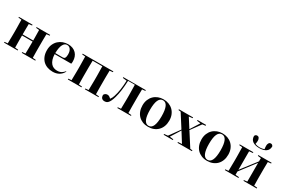

<svg xmlns="http://www.w3.org/2000/svg" viewBox="117 -2125 5058 3428"><g transform="rotate(30 2646.0 -411.0)"><path d="M686 -523 622 -516Q622 -492 621.5 -464Q621 -436 620.5 -408.5Q620 -381 620 -355Q620 -329 620 -308V-238Q620 -217 620 -191Q620 -165 620.5 -137.5Q621 -110 621.5 -82Q622 -54 622 -30L686 -24V-8H407V-24L471 -30Q472 -79 473 -144Q474 -209 474 -279H256Q256 -209 256.5 -144Q257 -79 258 -30L323 -24V-8H42V-24L106 -30Q106 -54 106.5 -82Q107 -110 107.5 -137.5Q108 -165 108.5 -191Q109 -217 109 -238V-308Q109 -329 108.5 -355Q108 -381 107.5 -408.5Q107 -436 106.5 -464Q106 -492 106 -517L42 -523V-539H323V-523L258 -516Q257 -469 256.5 -411.5Q256 -354 256 -301H474Q474 -354 473 -411.5Q472 -469 471 -516L406 -523V-539H686Z M1109 -47Q1162 -47 1196.5 -67Q1231 -87 1257 -120L1264 -115Q1234 -55 1179 -23Q1124 9 1051 9Q991 9 939.5 -9.5Q888 -28 851 -64Q814 -100 793 -153Q772 -206 772 -275Q772 -344 795.5 -396.5Q819 -449 858 -484.5Q897 -520 947 -538Q997 -556 1050 -556Q1104 -556 1146 -539Q1188 -522 1216.5 -492Q1245 -462 1259.5 -421.5Q1274 -381 1274 -335Q1274 -318 1273 -305.5Q1272 -293 1269 -282H927Q929 -219 944 -174.5Q959 -130 983 -101.5Q1007 -73 1039.5 -60Q1072 -47 1109 -47ZM1039 -536Q991 -536 960.5 -480.5Q930 -425 927 -304L1071 -303Q1112 -302 1125 -324.5Q1138 -347 1138 -395Q1138 -462 1111 -499Q1084 -536 1039 -536Z M1989 -523 1924 -516Q1924 -492 1923.5 -464Q1923 -436 1922.5 -408.5Q1922 -381 1922 -355Q1922 -329 1922 -308V-238Q1922 -217 1922 -191Q1922 -165 1922.5 -137.5Q1923 -110 1923.5 -82Q1924 -54 1924 -30L1989 -24V-8H1708V-24L1773 -30Q1773 -54 1773.5 -82Q1774 -110 1774.5 -137.5Q1775 -165 1775.5 -191Q1776 -217 1776 -238V-308Q1776 -329 1775.5 -355.5Q1775 -382 1774.5 -410Q1774 -438 1773.5 -466Q1773 -494 1773 -519H1573Q1573 -494 1572.5 -466Q1572 -438 1571.5 -410Q1571 -382 1571 -355.5Q1571 -329 1571 -308V-238Q1571 -217 1571 -191Q1571 -165 1571.5 -137.5Q1572 -110 1572.5 -82Q1573 -54 1573 -30L1638 -24V-8H1357V-24L1421 -30Q1421 -54 1421.5 -82Q1422 -110 1422.5 -137.5Q1423 -165 1423.5 -191Q1424 -217 1424 -238V-308Q1424 -329 1423.5 -355Q1423 -381 1422.5 -408.5Q1422 -436 1421.5 -464Q1421 -492 1421 -517L1356 -523V-539H1989Z M2658 -523 2593 -516Q2593 -492 2592.5 -464Q2592 -436 2591.5 -408.5Q2591 -381 2591 -355Q2591 -329 2591 -308V-238Q2591 -217 2591 -191Q2591 -165 2591.5 -137.5Q2592 -110 2592.5 -82Q2593 -54 2593 -30L2658 -24V-8H2377V-24L2441 -30Q2441 -54 2441.5 -82Q2442 -110 2442.5 -137.5Q2443 -165 2443.5 -191Q2444 -217 2444 -238V-308Q2444 -330 2443.5 -357Q2443 -384 2442.5 -413Q2442 -442 2441.5 -470.5Q2441 -499 2440 -524H2301Q2297 -414 2285 -325.5Q2273 -237 2253 -165Q2238 -112 2222.5 -79.5Q2207 -47 2190.5 -28.5Q2174 -10 2155.5 -3.5Q2137 3 2116 3Q2081 3 2060 -17.5Q2039 -38 2039 -85Q2050 -106 2067.5 -116.5Q2085 -127 2108 -127Q2127 -127 2143.5 -118Q2160 -109 2182 -87Q2197 -106 2207 -125.5Q2217 -145 2225 -170Q2248 -240 2260.5 -323.5Q2273 -407 2277 -513L2194 -523V-539H2658Z M2898 -274Q2898 -144 2927.5 -77.5Q2957 -11 3017 -11Q3077 -11 3106.5 -77.5Q3136 -144 3136 -274Q3136 -536 3017 -536Q2898 -536 2898 -274ZM3294 -276Q3294 -210 3274 -157.5Q3254 -105 3217.5 -68Q3181 -31 3130 -11Q3079 9 3017 9Q2954 9 2903.5 -11.5Q2853 -32 2817 -69Q2781 -106 2761.5 -158.5Q2742 -211 2742 -276Q2742 -341 2763.5 -393Q2785 -445 2822 -481Q2859 -517 2909.5 -536.5Q2960 -556 3017 -556Q3075 -556 3125.5 -537Q3176 -518 3213.5 -482Q3251 -446 3272.5 -394Q3294 -342 3294 -276Z M3870 -28 3916 -24V-7H3619L3618 -24L3698 -29L3570 -233L3445 -34L3522 -24V-8H3332V-24L3407 -33L3561 -247L3389 -517L3341 -523V-539H3633V-523L3558 -515L3680 -324L3799 -513L3724 -523V-539H3901V-522L3837 -513L3689 -310Z M4114 -274Q4114 -144 4143.5 -77.5Q4173 -11 4233 -11Q4293 -11 4322.5 -77.5Q4352 -144 4352 -274Q4352 -536 4233 -536Q4114 -536 4114 -274ZM4510 -276Q4510 -210 4490 -157.5Q4470 -105 4433.5 -68Q4397 -31 4346 -11Q4295 9 4233 9Q4170 9 4119.5 -11.5Q4069 -32 4033 -69Q3997 -106 3977.5 -158.5Q3958 -211 3958 -276Q3958 -341 3979.5 -393Q4001 -445 4038 -481Q4075 -517 4125.5 -536.5Q4176 -556 4233 -556Q4291 -556 4341.5 -537Q4392 -518 4429.5 -482Q4467 -446 4488.5 -394Q4510 -342 4510 -276Z M5251 -523 5186 -516Q5186 -492 5185.5 -464Q5185 -436 5184.5 -408.5Q5184 -381 5184 -355Q5184 -329 5184 -308V-238Q5184 -217 5184 -191Q5184 -165 5184.5 -137.5Q5185 -110 5185.5 -82Q5186 -54 5186 -30L5251 -24V-8H4978V-24L5044 -31V-417L4801 -99V-31L4875 -24V-8H4594V-24L4658 -30Q4658 -54 4658.5 -82Q4659 -110 4659.5 -137.5Q4660 -165 4660.5 -191Q4661 -217 4661 -238V-308Q4661 -329 4660.5 -355Q4660 -381 4659.5 -408.5Q4659 -436 4658.5 -464Q4658 -492 4658 -517L4594 -523V-539H4875V-523L4801 -515V-133L5044 -448V-515L4977 -523V-539H5251ZM5116 -797Q5116 -726 5065.5 -690.5Q5015 -655 4928 -655Q4841 -655 4790.5 -690.5Q4740 -726 4740 -797Q4753 -831 4788 -831Q4797 -831 4807 -827.5Q4817 -824 4824.5 -814.5Q4832 -805 4837 -789.5Q4842 -774 4842 -750Q4842 -735 4839.5 -720.5Q4837 -706 4834 -686Q4860 -677 4883.5 -673Q4907 -669 4928 -669Q4972 -669 5021 -685Q5018 -705 5016.5 -720Q5015 -735 5015 -750Q5015 -774 5020 -789.5Q5025 -805 5032.5 -814.5Q5040 -824 5050 -827.5Q5060 -831 5069 -831Q5101 -831 5116 -797Z"/></g></svg>

Font: XinYuGongZhangJiaSongA
Style: Regular
Weight: 900
Designer: XinYuGong
Foundry: Adobe Systems Incorporated
Version: Version 1.00